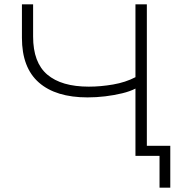

<svg xmlns="http://www.w3.org/2000/svg" viewBox="-20 -725 865 893"><path d="M722 148V0H610V-313Q585 -300 548 -291Q511 -282 469.5 -277Q428 -272 387 -272Q240 -272 161 -341Q82 -410 82 -549V-705H134V-555Q134 -434 200 -378Q266 -322 393 -322Q448 -322 506 -332Q564 -342 610 -366V-705H663V-47H772V148Z"/></svg>

Font: Nunito Sans 7pt SemiExpanded ExtraLight
Style: Regular
Weight: 250
Width: 6
Designer: Vernon Adams
Foundry: Vernon Adams
Version: Version 3.101;gftools[0.9.27]